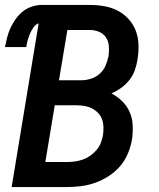

<svg xmlns="http://www.w3.org/2000/svg" viewBox="-22 -755 642 775"><path d="M25 0 134 -661Q121 -656 112.5 -643.5Q104 -631 98.5 -618Q93 -605 89.5 -591.5Q86 -578 84 -565H-2Q2 -585 7 -604.5Q12 -624 20.5 -642.5Q29 -661 41.5 -678.5Q54 -696 70.5 -709Q87 -722 107 -728.5Q127 -735 146 -735H340Q370 -735 399 -730Q428 -725 453 -712Q478 -699 497 -678Q516 -657 526 -631Q536 -605 537 -575Q538 -545 533 -515Q530 -494 522.5 -472.5Q515 -451 501 -433Q487 -415 468 -401Q449 -387 428 -378Q452 -365 471 -346.5Q490 -328 501 -303.5Q512 -279 513.5 -250.5Q515 -222 511 -193Q506 -164 494.5 -136Q483 -108 463 -84.5Q443 -61 416.5 -44Q390 -27 361.5 -17Q333 -7 304 -3.5Q275 0 247 0ZM216 -431H305Q325 -431 344.5 -437Q364 -443 380 -457Q396 -471 404 -490Q412 -509 416 -528Q419 -548 417.5 -568Q416 -588 406 -603.5Q396 -619 378 -626.5Q360 -634 340 -634H250ZM161 -101H247Q263 -101 279 -103Q295 -105 311 -110.5Q327 -116 341.5 -126Q356 -136 367.5 -149.5Q379 -163 385 -178.5Q391 -194 394 -211Q396 -227 395.5 -243.5Q395 -260 389.5 -274.5Q384 -289 373 -300Q362 -311 348 -318Q334 -325 318 -327.5Q302 -330 286 -330H199Z"/></svg>

Font: Iosevka SS04 Extended
Style: Bold Italic
Weight: 700
Width: 7
Italic angle: -9°
Monospace: yes
Designer: Belleve Invis
Foundry: Belleve Invis
Version: Version 19.0.0; ttfautohint (v1.8.4)